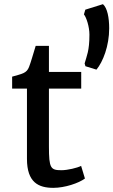

<svg xmlns="http://www.w3.org/2000/svg" viewBox="-20 -907 552 935"><path d="M111.3 -133.3C111.3 -18.1 168 7.8 239.7 7.8C295.9 7.8 363.3 -15.1 393.6 -37.6L375 -99.1C356.4 -89.4 308.6 -78.1 279.8 -78.1C226.6 -78.1 218.3 -86.9 218.3 -193.8V-475.6H375.5V-556.6H218.3V-683.6H153.8C140.1 -639.2 130.4 -604 121.6 -581.5C109.9 -549.8 87.9 -547.9 39.1 -533.7V-475.6H111.3ZM449.7 -567.9C481.4 -606 511.7 -683.1 511.7 -769C511.7 -820.3 502.9 -867.7 481.4 -886.7L395.5 -859.9L388.7 -836.9C400.9 -821.8 415.5 -776.9 415.5 -738.3C415.5 -658.7 402.3 -635.3 392.1 -598.1L396 -584.5Z"/></svg>

Font: Merriweather Sans
Style: Regular
Weight: 400
Designer: Eben Sorkin ( eben@eyebytes.com )
Foundry: Eben Sorkin
Version: Version 1.003